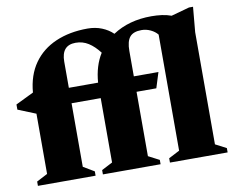

<svg xmlns="http://www.w3.org/2000/svg" viewBox="-78 -816 1124 918"><g transform="rotate(-10 484.0 -357.0)"><path d="M314.5 0H34.5V-21L87.5 -48.5V-341L1 -376V-401L88.5 -443.5Q95.5 -527 135.8 -584Q176 -641 243.5 -670.2Q311 -699.5 398.5 -699.5Q436 -699.5 467.5 -686.8Q499 -674 521 -652.5Q599.5 -704.5 709 -704.5Q735.5 -704.5 759.8 -701.2Q784 -698 805.5 -690L894 -714.5H913.5L902.5 -593V-48.5L955.5 -21V0H675.5V-21L728.5 -48.5V-612Q716 -627.5 695 -637.5Q674 -647.5 651.5 -647.5Q611 -647.5 594 -626.5Q577 -605.5 577 -559.5V-436H696.5L673 -361H577V-48.5L630 -21V0H350V-21L403 -48.5V-361H261.5V-52.5L314.5 -21ZM261.5 -563V-436H403.5Q406.5 -476.5 417 -511Q427.5 -545.5 445.5 -574Q420.5 -607 392.5 -624.8Q364.5 -642.5 330.5 -642.5Q261.5 -642.5 261.5 -563Z"/></g></svg>

Font: Newsreader Text ExtraBold
Style: Regular
Weight: 800
Designer: Hugues Gentile
Foundry: Production Type
Version: Version 1.001